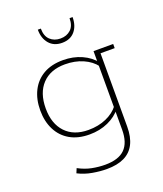

<svg xmlns="http://www.w3.org/2000/svg" viewBox="-141 -681 812 955"><g transform="rotate(-20 265.0 -203.5)"><path d="M259 181Q225 181 184.5 174Q144 167 109 149L119 125Q154 144 189.5 151Q225 158 259 158Q330 158 363.5 124.5Q397 91 397 23V-77L408 -85Q381 -50 336.5 -30Q292 -10 238 -10Q177 -10 134.5 -34.5Q92 -59 69.5 -103.5Q47 -148 47 -206Q47 -265 69.5 -309.5Q92 -354 134.5 -378.5Q177 -403 238 -403Q292 -403 336.5 -383Q381 -363 408 -328L397 -332V-393H501V-371H426V17Q426 72 407.5 108.5Q389 145 352 163Q315 181 259 181ZM240 -33Q293 -33 335 -51.5Q377 -70 401 -102L397 -84V-325L401 -311Q377 -343 335 -361.5Q293 -380 240 -380Q163 -380 119.5 -334Q76 -288 76 -206Q76 -125 119.5 -79Q163 -33 240 -33ZM265 -485Q222 -485 197.5 -513.5Q173 -542 173 -588H189Q189 -548 210.5 -528Q232 -508 265 -508Q298 -508 319.5 -528Q341 -548 341 -588H357Q357 -542 333 -513.5Q309 -485 265 -485Z"/></g></svg>

Font: Rokkitt Thin
Style: Regular
Weight: 250
Version: Version 3.103